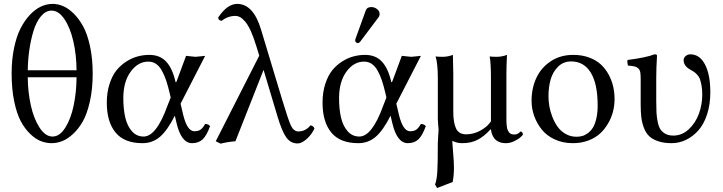

<svg xmlns="http://www.w3.org/2000/svg" viewBox="-20 -718 3675 976"><path d="M369.1 -360.8Q368.7 -439 352.8 -508.1Q336.9 -577.1 307.6 -620.6Q278.3 -664.1 242.2 -664.1Q212.4 -664.1 188.2 -635.3Q164.1 -606.4 150.1 -560.3Q136.2 -514.2 128.9 -462.9Q121.6 -411.6 121.1 -360.8ZM369.1 -325.2H121.1Q121.6 -251.5 136.5 -183.3Q151.4 -115.2 180.9 -69.6Q210.4 -23.9 247.1 -23.9Q283.7 -23.9 312.3 -69.6Q340.8 -115.2 354.7 -182.9Q368.7 -250.5 369.1 -325.2ZM39.1 -344.2Q39.1 -414.1 51.3 -473.1Q63.5 -532.2 84.2 -573Q105 -613.8 132.1 -642.6Q159.2 -671.4 188.5 -684.8Q217.8 -698.2 248 -698.2Q273.4 -698.2 300 -687.3Q326.7 -676.3 354 -649.7Q381.3 -623 402.8 -583.7Q424.3 -544.4 437.7 -482.4Q451.2 -420.4 451.2 -344.2Q451.2 -265.6 437 -202.6Q422.9 -139.6 400.9 -100.8Q378.9 -62 350.3 -36.1Q321.8 -10.3 294.9 -0.2Q268.1 9.8 242.2 9.8Q214.8 9.8 188 -0.5Q161.1 -10.7 133.8 -36.9Q106.4 -63 85.7 -101.8Q64.9 -140.6 52 -203.4Q39.1 -266.1 39.1 -344.2Z M897.9 -190.9 911.6 -132.8Q932.1 -50.8 967.8 -50.8Q986.8 -50.8 998.5 -58.3Q1010.3 -65.9 1022.9 -87.9Q1038.6 -87.9 1047.9 -77.1Q1031.2 -29.8 1010.5 -10Q989.7 9.8 956.5 9.8Q901.9 9.8 877.9 -90.8L868.7 -129.9Q831.1 -55.2 793.2 -22.7Q755.4 9.8 704.6 9.8Q611.8 9.8 567.4 -44.4Q522.9 -98.6 522.9 -195.8Q522.9 -248.5 536.9 -291.5Q550.8 -334.5 572.8 -361.3Q594.7 -388.2 623.8 -406.2Q652.8 -424.3 681.4 -431.6Q710 -439 738.8 -439Q792.5 -439 824.2 -405.3Q856 -371.6 871.6 -304.2Q874 -294.9 877.9 -305.2Q878.4 -305.7 878.4 -306.2L925.8 -434.1Q933.1 -434.1 949.7 -431.6Q966.3 -429.2 973.6 -429.2Q981.4 -429.2 999 -431.6Q1016.6 -434.1 1022.9 -434.1ZM847.7 -222.2 842.8 -243.2Q833.5 -282.7 824.5 -309.6Q815.4 -336.4 802.5 -359.4Q789.6 -382.3 772.7 -393.6Q755.9 -404.8 733.9 -404.8Q681.6 -404.8 644.3 -353.8Q606.9 -302.7 606.9 -219.2Q606.9 -162.6 616.9 -120.1Q627 -77.6 650.6 -50.8Q674.3 -23.9 710 -23.9Q774.9 -23.9 831.5 -181.2Z M1578.6 -64.9Q1564.9 -34.7 1539.3 -11.7Q1513.7 11.2 1492.7 11.2Q1457 11.2 1434.6 -20.5Q1412.6 -52.2 1390.6 -126L1319.8 -362.8L1176.8 0Q1138.7 2.9 1101.6 12.2L1076.7 0L1297.9 -435.1L1284.7 -478Q1268.6 -530.3 1254.9 -560.5Q1239.3 -593.8 1225.1 -609.6Q1210.9 -625.5 1199.7 -631.3Q1188.5 -637.2 1176.8 -637.2Q1139.2 -637.2 1105.5 -611.8Q1101.6 -613.3 1099.9 -614Q1098.1 -614.7 1095.2 -616.5Q1092.3 -618.2 1090.8 -621.3Q1089.4 -624.5 1088.9 -628.9Q1135.7 -698.2 1185.5 -698.2Q1267.6 -698.2 1306.6 -568.8L1413.6 -213.9Q1445.8 -106.9 1459 -79.1Q1473.6 -49.8 1496.6 -49.8Q1533.2 -49.8 1558.6 -81.1Q1573.7 -77.6 1578.6 -64.9Z M1867.7 -682.1Q1883.3 -682.1 1896.5 -671.9Q1909.7 -661.6 1909.7 -647Q1909.7 -636.7 1903.3 -628.9L1811.5 -506.8Q1805.7 -499 1799.3 -499Q1793.5 -499 1789.6 -502.9Q1785.6 -506.8 1785.6 -512.2Q1785.6 -516.1 1787.6 -522L1839.4 -665Q1845.2 -682.1 1867.7 -682.1ZM1994.6 -190.9 2008.3 -132.8Q2028.8 -50.8 2064.5 -50.8Q2083.5 -50.8 2095.2 -58.3Q2106.9 -65.9 2119.6 -87.9Q2135.3 -87.9 2144.5 -77.1Q2127.9 -29.8 2107.2 -10Q2086.4 9.8 2053.2 9.8Q1998.5 9.8 1974.6 -90.8L1965.3 -129.9Q1927.7 -55.2 1889.9 -22.7Q1852.1 9.8 1801.3 9.8Q1708.5 9.8 1664.1 -44.4Q1619.6 -98.6 1619.6 -195.8Q1619.6 -248.5 1633.5 -291.5Q1647.5 -334.5 1669.4 -361.3Q1691.4 -388.2 1720.5 -406.2Q1749.5 -424.3 1778.1 -431.6Q1806.6 -439 1835.4 -439Q1889.2 -439 1920.9 -405.3Q1952.6 -371.6 1968.3 -304.2Q1970.7 -294.9 1974.6 -305.2Q1975.1 -305.7 1975.1 -306.2L2022.5 -434.1Q2029.8 -434.1 2046.4 -431.6Q2063 -429.2 2070.3 -429.2Q2078.1 -429.2 2095.7 -431.6Q2113.3 -434.1 2119.6 -434.1ZM1944.3 -222.2 1939.5 -243.2Q1930.2 -282.7 1921.1 -309.6Q1912.1 -336.4 1899.2 -359.4Q1886.2 -382.3 1869.4 -393.6Q1852.5 -404.8 1830.6 -404.8Q1778.3 -404.8 1741 -353.8Q1703.6 -302.7 1703.6 -219.2Q1703.6 -162.6 1713.6 -120.1Q1723.6 -77.6 1747.3 -50.8Q1771 -23.9 1806.6 -23.9Q1871.6 -23.9 1928.2 -181.2Z M2473.1 -60.1Q2441.4 -24.9 2408 -7.6Q2374.5 9.8 2330.6 9.8Q2301.3 9.8 2280.3 -2L2279.8 0Q2279.3 2.4 2279.3 4.9Q2279.3 10.3 2283.4 57.9Q2287.6 105.5 2287.6 136.2Q2287.6 172.9 2281.2 207L2202.1 237.8L2191.4 220.2Q2200.7 196.3 2203.1 152.8Q2205.6 109.4 2205.6 6.8Q2205.6 -7.3 2207.5 -28.3Q2209.5 -49.3 2209.5 -59.1Q2209.5 -63.5 2207.5 -82.5Q2205.6 -101.6 2205.6 -111.8V-321.8Q2205.6 -394 2194.3 -431.2Q2206.1 -429.2 2229.5 -429.2Q2256.8 -429.2 2282.2 -439Q2284.2 -375 2284.2 -342.8V-148.9Q2284.2 -94.2 2298.3 -64.7Q2312.5 -35.2 2349.6 -35.2Q2388.2 -35.2 2423.1 -54.7Q2458 -74.2 2475.6 -101.1V-321.8Q2475.6 -396.5 2469.2 -431.2Q2481 -429.2 2504.4 -429.2Q2531.7 -429.2 2557.1 -439Q2554.2 -375 2554.2 -342.8V-121.1Q2554.2 -106.9 2554.4 -98.4Q2554.7 -89.8 2555.9 -78.4Q2557.1 -66.9 2559.6 -60.3Q2562 -53.7 2566.4 -46.9Q2570.8 -40 2577.9 -37.1Q2585 -34.2 2594.2 -34.2Q2605 -34.2 2611.8 -38.1Q2618.7 -42 2622.1 -45.9Q2625.5 -49.8 2627.4 -49.8Q2630.4 -49.8 2634.3 -44.9Q2638.2 -40 2638.2 -35.2Q2638.2 -31.7 2627.2 -21.5Q2616.2 -11.2 2594.7 -0.7Q2573.2 9.8 2551.3 9.8Q2530.8 9.8 2515.6 2.9Q2500.5 -3.9 2492.4 -15.1Q2484.4 -26.4 2480.7 -37.1Q2477.1 -47.9 2475.6 -60.1Z M2682.1 -205.1Q2682.1 -269.5 2706.5 -322Q2731 -374.5 2779.8 -406.7Q2828.6 -439 2894 -439Q2939 -439 2975.1 -425.5Q3011.2 -412.1 3034.9 -389.9Q3058.6 -367.7 3074.5 -337.9Q3090.3 -308.1 3097.2 -277.3Q3104 -246.6 3104 -213.9Q3104 -183.1 3096.4 -152.3Q3088.9 -121.6 3072 -92Q3055.2 -62.5 3031.2 -40Q3007.3 -17.6 2971.2 -3.9Q2935.1 9.8 2892.1 9.8Q2841.3 9.8 2800 -9.3Q2758.8 -28.3 2733.9 -59.6Q2709 -90.8 2695.6 -128.2Q2682.1 -165.5 2682.1 -205.1ZM2883.3 -405.8Q2843.3 -405.8 2816.4 -378.7Q2789.6 -351.6 2778.8 -313Q2768.1 -274.4 2768.1 -228Q2768.1 -203.6 2772.7 -177Q2777.3 -150.4 2788.3 -122.6Q2799.3 -94.7 2815.2 -72.8Q2831.1 -50.8 2855.7 -36.9Q2880.4 -22.9 2910.2 -22.9Q2925.8 -22.9 2939.7 -26.6Q2953.6 -30.3 2968.3 -41Q2982.9 -51.8 2993.7 -68.8Q3004.4 -85.9 3011.2 -115Q3018.1 -144 3018.1 -182.1Q3018.1 -291.5 2983.2 -348.6Q2948.2 -405.8 2883.3 -405.8Z M3315.9 -321.3V-203.1Q3315.9 -168 3317.1 -145.8Q3318.4 -123.5 3323.2 -98.9Q3328.1 -74.2 3337.2 -60.5Q3346.2 -46.9 3362.5 -37.8Q3378.9 -28.8 3402.8 -28.8Q3446.8 -28.8 3481.2 -60.8Q3515.6 -92.8 3532.7 -139.6Q3549.8 -186.5 3549.8 -236.8Q3549.8 -264.6 3545.7 -285.6Q3541.5 -306.6 3537.1 -318.1Q3532.7 -329.6 3522.5 -339.8Q3512.2 -350.1 3507.1 -353.3Q3502 -356.4 3489.3 -363.8Q3455.1 -382.8 3455.1 -412.1Q3455.1 -424.8 3465.6 -433.3Q3476.1 -441.9 3489.3 -441.9Q3536.6 -441.9 3563.7 -390.4Q3590.8 -338.9 3590.8 -249Q3590.8 -186 3574 -135.5Q3557.1 -85 3529.1 -54Q3501 -22.9 3466.3 -6.6Q3431.6 9.8 3394 9.8Q3355 9.8 3326.4 0.2Q3297.9 -9.3 3280.8 -25.1Q3263.7 -41 3253.7 -66.9Q3243.7 -92.8 3240.2 -120.6Q3236.8 -148.4 3236.8 -187V-316.9Q3236.8 -339.4 3234.6 -351.1Q3232.4 -362.8 3224.4 -370.4Q3216.3 -377.9 3205.3 -380.4Q3194.3 -382.8 3171.9 -384.8Q3170.4 -389.6 3169.4 -398.9Q3168.5 -408.2 3169.9 -413.1Q3265.1 -425.3 3307.1 -441.9Q3319.8 -441.9 3319.8 -435.1Q3315.9 -371.1 3315.9 -321.3Z"/></svg>

Font: Linux Libertine G
Style: Regular
Weight: 400
Designer: Philipp H. Poll
Foundry: Philipp H. Poll
Version: Version 4.7.5